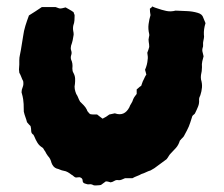

<svg xmlns="http://www.w3.org/2000/svg" viewBox="-20 -592 698 597"><path d="M619 -520Q613 -501 614 -484Q615 -479 614 -473.5Q613 -468 612 -463Q611 -459 611.5 -453Q612 -447 610 -443Q608 -436 610 -429.5Q612 -423 613 -417Q611 -410 609 -401.5Q607 -393 608 -383Q608 -371 605 -359Q604 -352 605 -345Q609 -332 608 -320Q607 -308 603 -296Q599 -289 599 -282Q600 -271 596 -261Q592 -251 587 -241Q586 -238 583 -236Q580 -234 578 -231Q571 -208 567 -198.5Q563 -189 552 -169Q551 -167 548 -164Q545 -161 543 -159Q542 -157 540.5 -156Q539 -155 539 -154Q535 -141 527 -132Q519 -123 511 -115Q507 -111 504.5 -106.5Q502 -102 498 -97Q488 -90 479 -83Q470 -76 460 -69Q454 -65 448 -62Q441 -60 434 -56.5Q427 -53 420 -51Q413 -47 406 -44.5Q399 -42 392 -38H369Q364 -36 358.5 -33.5Q353 -31 347 -32Q341 -33 335.5 -29.5Q330 -26 324 -25Q321 -26 317 -27Q313 -28 309 -28Q305 -25 301.5 -22.5Q298 -20 294 -17Q293 -17 291.5 -16.5Q290 -16 288 -16Q284 -16 279.5 -15.5Q275 -15 271 -16Q264 -20 258 -19Q252 -18 245 -21Q237 -23 237 -30Q237 -39 227 -41Q224 -41 221.5 -40.5Q219 -40 216 -40Q212 -41 209 -44Q206 -47 202 -49Q197 -53 191 -56.5Q185 -60 178 -61Q172 -62 166.5 -64.5Q161 -67 156 -68Q145 -72 140 -86Q137 -99 129 -107Q126 -111 124 -114.5Q122 -118 120 -122Q118 -124 116 -128Q114 -132 112 -133Q102 -139 96.5 -148Q91 -157 87 -167Q86 -168 85.5 -170Q85 -172 84 -173Q77 -177 77 -185Q77 -193 75 -200Q73 -202 70 -205Q67 -208 64 -212Q62 -220 59 -228Q56 -236 54 -245Q54 -261 53.5 -268.5Q53 -276 52 -283.5Q51 -291 47 -305Q47 -313 50.5 -321Q54 -329 52 -340Q49 -345 46.5 -352Q44 -359 40 -366Q40 -368 39.5 -371Q39 -374 39 -376Q40 -384 40 -391Q40 -398 40 -405Q40 -413 42 -421.5Q44 -430 45 -437Q47 -448 48.5 -458.5Q50 -469 52 -480Q54 -496 59 -512Q64 -528 70 -544Q81 -551 90.5 -557Q100 -563 110 -570H153L164 -566Q169 -565 174 -566.5Q179 -568 184 -569Q189 -566 195.5 -562.5Q202 -559 209 -554Q209 -552 210.5 -549Q212 -546 212 -544Q212 -537 211.5 -529Q211 -521 208 -513Q206 -504 208 -494Q209 -491 209 -484Q208 -476 206 -467Q204 -458 201 -450Q200 -446 200 -442.5Q200 -439 201 -436Q204 -428 201.5 -421Q199 -414 201 -407Q207 -395 205 -379Q205 -371 208 -366Q213 -357 213.5 -348.5Q214 -340 213 -331Q211 -323 212.5 -315Q214 -307 217 -300Q221 -294 223 -288.5Q225 -283 229 -276Q234 -271 240 -265Q246 -259 250 -251Q251 -246 258 -239Q258 -239 261 -237Q266 -236 271.5 -236Q277 -236 282 -236Q287 -232 291 -229Q295 -226 299 -223Q305 -226 310 -229Q315 -232 320 -236L334 -239Q335 -239 336.5 -239.5Q338 -240 339 -239Q367 -230 382 -258Q384 -264 388 -270Q392 -276 394 -283Q396 -288 399 -292Q402 -296 405 -300V-314Q408 -316 411.5 -319.5Q415 -323 419 -325Q421 -330 422.5 -335Q424 -340 427 -345Q429 -349 430.5 -352.5Q432 -356 435 -360Q434 -365 433 -368Q432 -371 431 -375Q438 -391 439 -406Q440 -411 439.5 -416.5Q439 -422 438 -428Q440 -433 441.5 -437.5Q443 -442 444 -446Q444 -454 442.5 -461.5Q441 -469 443 -476Q445 -483 444 -486Q440 -502 442 -517Q444 -532 448 -545Q447 -550 446.5 -555Q446 -560 446 -565Q448 -567 450 -568Q452 -569 453 -572Q458 -570 461.5 -568.5Q465 -567 469 -566Q483 -561 497 -558Q511 -555 526 -559Q543 -558 560.5 -557.5Q578 -557 595 -552Q609 -548 612 -537Z"/></svg>

Font: Daruma Drop One
Style: Regular
Weight: 400
Designer: Maniackers Design
Version: Version 1.000